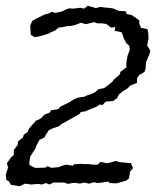

<svg xmlns="http://www.w3.org/2000/svg" viewBox="-57 -634 572 667"><path d="M11 13 -19 8 -26 -4 -35 -9 -37 -26 -29 -52 -33 -67 -18 -88 -9 -96V-113L5 -131V-142L23 -157L25 -165L39 -176L45 -189L62 -208L67 -214L84 -222L98 -236L116 -243L120 -251L146 -255L152 -263L186 -280L198 -288L214 -295L236 -298L244 -302L259 -307L274 -314L285 -324L305 -328L326 -344L333 -350L339 -358L360 -376L361 -384L382 -400V-417L386 -440L394 -461L392 -475L381 -485L372 -503L369 -514L365 -522L341 -527L344 -540L329 -538L312 -551L296 -553H281L270 -557L241 -550L224 -555L204 -547L190 -544L174 -543L163 -540L146 -538L136 -529L116 -520L114 -518L98 -513L77 -507L63 -505L50 -513L48 -545L55 -561L68 -569L99 -584L112 -587L123 -593L134 -589L158 -594L172 -601L183 -605L197 -604L222 -607L235 -604L248 -614L276 -606L292 -610L306 -608L328 -606L338 -604L353 -597L359 -596L379 -595L384 -585L400 -582L418 -570L427 -563V-551L433 -537L455 -533L458 -520L459 -500L456 -484L454 -477L465 -458L463 -448L450 -417L449 -397L445 -384L427 -374L419 -362V-346L396 -337L386 -327L370 -317L356 -306L350 -293L336 -283L310 -281L299 -269L290 -271L278 -263L255 -254L239 -247L224 -245L219 -238L189 -221L173 -212L156 -203L149 -196L123 -187L113 -182L103 -167L97 -156L80 -148L69 -127L66 -118L58 -106L48 -90L45 -71V-61L64 -51H81L102 -52L107 -57L121 -51L145 -53L164 -60L175 -62L197 -58L199 -63L226 -65L229 -64H253L265 -62H282L293 -72L313 -67L321 -68L346 -75L357 -71L377 -69L398 -67L405 -50L395 -38L391 -14L380 -6L347 3L325 2L319 -3L298 0L282 2L269 -1L253 4L235 0L220 4L205 1L193 2L179 5L167 0H128L116 7L102 2L89 7L75 5L51 7L38 5L30 4Z"/></svg>

Font: Winky Rough Light
Style: Italic
Weight: 300
Italic angle: -8.97852°
Designer: Simon Atzbach
Foundry: typofactur
Version: Version 1.206; ttfautohint (v1.8.4.7-5d5b)